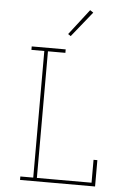

<svg xmlns="http://www.w3.org/2000/svg" viewBox="-62 -1007 725 1053"><g transform="rotate(5 300.0 -480.5)"><path d="M89 0V-19H160V-716H89V-735H276V-716H180V-19H481V-145H502V0ZM297 -810 282 -820 391 -961 409 -949Z"/></g></svg>

Font: Iosevka Slab Thin Extended
Style: Regular
Weight: 100
Width: 7
Monospace: yes
Designer: Belleve Invis
Foundry: Belleve Invis
Version: Version 11.1.1; ttfautohint (v1.8.3)